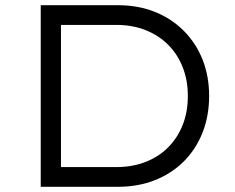

<svg xmlns="http://www.w3.org/2000/svg" viewBox="-20 -720 907 740"><path d="M137 0V-700H433Q513 -700 577.5 -674Q642 -648 689 -600.5Q736 -553 761 -489.5Q786 -426 786 -350Q786 -274 761 -210Q736 -146 689.5 -99Q643 -52 578 -26Q513 0 433 0ZM215 -62 206 -76H428Q491 -76 542.5 -96.5Q594 -117 629.5 -153.5Q665 -190 684.5 -239.5Q704 -289 704 -350Q704 -410 684.5 -460Q665 -510 629 -546.5Q593 -583 542 -603.5Q491 -624 428 -624H203L215 -636Z"/></svg>

Font: Lexend Exa Light
Style: Regular
Weight: 300
Designer: Bonnie Shaver-Troup, Thomas Jockin
Foundry: Lexend
Version: Version 1.007